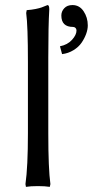

<svg xmlns="http://www.w3.org/2000/svg" viewBox="-20 -725 365 755"><path d="M265.1 -705.1Q292.5 -705.1 308.8 -680.7Q325.2 -656.2 325.2 -625Q325.2 -609.4 318.8 -591.8Q312.5 -574.2 300.8 -557.1Q289.1 -540 268.8 -527.6Q248.5 -515.1 224.1 -512.2L215.8 -543Q245.6 -548.8 263.2 -568.4Q280.8 -587.9 280.8 -605Q280.8 -611.3 276.9 -615.2Q272.9 -619.1 267.1 -619.1Q221.2 -619.1 221.2 -664.1Q221.2 -680.2 232.7 -692.6Q244.1 -705.1 265.1 -705.1ZM89.8 -201.2V-481Q89.8 -623.5 83 -673.8L85 -685.1Q104.5 -686.5 120.1 -689.7Q135.7 -692.9 143.6 -695.8Q151.4 -698.7 167 -705.1Q173.8 -705.1 173.8 -688Q169.9 -625 169.9 -499V-200.2Q169.9 -61.5 178.2 -1L175.8 9.8Q157.2 6.8 128.9 6.8Q100.1 6.8 82 9.8L80.1 -1Q89.8 -68.8 89.8 -201.2Z"/></svg>

Font: Linear Smooth Low Contrast
Style: Regular
Weight: 500
Designer: Philipp H. Poll, Flanker
Foundry: Philipp H. Poll, reworked by Flanker
Version: Version 1.010 | FøM Fix